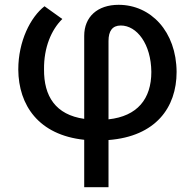

<svg xmlns="http://www.w3.org/2000/svg" viewBox="-20 -574 809 798"><path d="M330 -425V-80C211 -97 162 -174 163 -286C162 -376 193 -450 239 -495L165 -548C107 -503 56 -403 56 -285C57 -136 141 -13 330 7V204H431V8C627 -7 714 -127 714 -275C713 -443 607 -554 473 -554C385 -554 330 -504 330 -425ZM431 -78V-404C431 -445 447 -468 482 -468C549 -468 608 -391 609 -275C609 -163 551 -91 431 -78Z"/></svg>

Font: Wafeq Medium
Style: Regular
Weight: 500
Designer: Rasmus Andersson & Azza Alameddine
Foundry: Google & TypeTogether
Version: Version 3.000;January 28, 2025;FontCreator 15.0.0.3014 64-bi